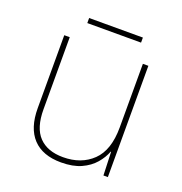

<svg xmlns="http://www.w3.org/2000/svg" viewBox="-119 -742 811 856"><g transform="rotate(20 286.5 -314.0)"><path d="M481 -528V0H460L456 -111H454Q443 -81 419 -53Q395 -25 356.5 -7.5Q318 10 262 10Q174 10 128 -39Q82 -88 82 -182V-528H108V-186Q108 -98 148 -56.5Q188 -15 262 -15Q348 -15 401.5 -66.5Q455 -118 455 -226V-528ZM415 -638V-614H160V-638Z"/></g></svg>

Font: Noto Sans Syriac Western Thin
Style: Regular
Weight: 100
Designer: Patrick Giasson and the Monotype Design Team
Foundry: Monotype Imaging Inc.
Version: Version 3.000; ttfautohint (v1.8.4.7-5d5b)